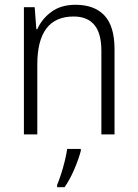

<svg xmlns="http://www.w3.org/2000/svg" viewBox="-20 -562 576 803"><path d="M296 -542Q375 -542 417 -497Q459 -452 459 -356V0H404V-349Q404 -423 374.5 -458Q345 -493 288 -493Q136 -493 136 -292V0H80V-532H125L132 -440H136Q155 -483 195 -512.5Q235 -542 296 -542ZM318 69Q309 103 291 145.5Q273 188 250 221H219V211Q226 195 235 167.5Q244 140 251 111Q258 82 261 61H318Z"/></svg>

Font: Noto Sans Georgian SemiCondensed Light
Style: Regular
Weight: 300
Width: 4
Designer: Monotype Design Team, Akaki Razmadze
Foundry: Google LLC
Version: Version 2.005; ttfautohint (v1.8.4.7-5d5b)